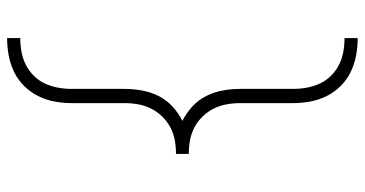

<svg xmlns="http://www.w3.org/2000/svg" viewBox="-263 -610 1026 540"><g transform="rotate(90 250.0 -340.0)"><path d="M87 153V116Q107 116 126 112.5Q145 109 162 100.5Q179 92 193 78Q207 64 215 46.5Q223 29 226.5 10Q230 -9 230 -28V-177Q230 -202 234.5 -226.5Q239 -251 250 -273Q261 -295 279.5 -312Q298 -329 320 -340Q298 -351 279.5 -368Q261 -385 250 -407Q239 -429 234.5 -453.5Q230 -478 230 -503V-652Q230 -671 226.5 -690Q223 -709 215 -726.5Q207 -744 193 -758Q179 -772 162 -780.5Q145 -789 126 -792.5Q107 -796 87 -796V-833Q112 -833 136 -828.5Q160 -824 182 -813.5Q204 -803 221.5 -785.5Q239 -768 250 -746Q261 -724 265.5 -700Q270 -676 270 -652V-503Q270 -483 273.5 -464Q277 -445 285.5 -428Q294 -411 307.5 -397Q321 -383 338 -374Q355 -365 374 -361.5Q393 -358 413 -358V-322Q393 -322 374 -318.5Q355 -315 338 -306Q321 -297 307.5 -283Q294 -269 285.5 -252Q277 -235 273.5 -216Q270 -197 270 -177V-28Q270 -4 265.5 20Q261 44 250 66Q239 88 221.5 105.5Q204 123 182 133.5Q160 144 136 148.5Q112 153 87 153Z"/></g></svg>

Font: Iosevka SS04 Extralight
Style: Regular
Weight: 200
Monospace: yes
Designer: Belleve Invis
Foundry: Belleve Invis
Version: Version 19.0.0; ttfautohint (v1.8.4)